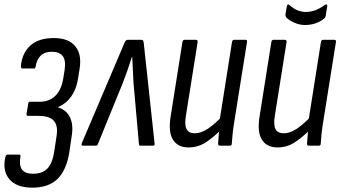

<svg xmlns="http://www.w3.org/2000/svg" viewBox="-37 -670 1575 883"><path d="M111 193Q39 193 6 154Q-27 115 -12 51Q-9 41 -3 41H51Q59 41 57 50Q50 90 64 109.5Q78 129 115 129Q158 129 181 105Q204 81 212 29L223 -43Q231 -91 211 -114Q191 -137 141 -137H91Q88 -137 86 -139.5Q84 -142 85 -146L93 -193Q93 -198 95 -200Q97 -202 101 -202H146Q190 -202 218 -230Q246 -258 254 -310L260 -347Q267 -391 252 -411.5Q237 -432 201 -432Q169 -432 150.5 -414.5Q132 -397 127 -364Q126 -360 124.5 -357.5Q123 -355 120 -355H66Q59 -355 59 -365Q64 -425 102 -460Q140 -495 211 -495Q278 -495 309 -457.5Q340 -420 329 -353L321 -304Q314 -260 291 -227Q268 -194 230 -177V-176Q269 -164 285 -130Q301 -96 293 -46L282 29Q269 112 228 152.5Q187 193 111 193Z M343 0Q336 0 339 -11L536 -474Q541 -487 551 -487H613Q623 -487 624 -473L674 -10Q676 0 666 0H609Q602 0 602 -7L577 -289Q575 -318 574 -349.5Q573 -381 571 -409H570Q561 -380 550 -349Q539 -318 528 -289L413 -7Q410 0 404 0Z M830 8Q781 8 758.5 -27.5Q736 -63 748 -136L802 -477Q804 -487 812 -487H863Q873 -487 872 -477L818 -138Q811 -96 821 -76.5Q831 -57 859 -57Q888 -57 920 -78.5Q952 -100 990 -141L984 -78Q947 -40 910.5 -16Q874 8 830 8ZM975 0Q966 0 966 -9Q967 -29 969.5 -54.5Q972 -80 974 -98L973 -116L1030 -477Q1032 -487 1040 -487H1091Q1101 -487 1099 -477L1042 -120Q1036 -84 1033 -56.5Q1030 -29 1029 -9Q1029 0 1020 0Z M1239 8Q1190 8 1167.5 -27.5Q1145 -63 1157 -136L1211 -477Q1213 -487 1221 -487H1272Q1282 -487 1281 -477L1227 -138Q1220 -96 1230 -76.5Q1240 -57 1268 -57Q1297 -57 1329 -78.5Q1361 -100 1399 -141L1393 -78Q1356 -40 1319.5 -16Q1283 8 1239 8ZM1384 0Q1375 0 1375 -9Q1376 -29 1378.5 -54.5Q1381 -80 1383 -98L1382 -116L1439 -477Q1441 -487 1449 -487H1500Q1510 -487 1508 -477L1451 -120Q1445 -84 1442 -56.5Q1439 -29 1438 -9Q1438 0 1429 0ZM1365 -555Q1342 -555 1319.5 -564.5Q1297 -574 1281 -588Q1275 -594 1276 -605L1282 -641Q1283 -647 1286.5 -649Q1290 -651 1295 -646Q1313 -630 1331.5 -622.5Q1350 -615 1369 -615Q1414 -615 1456 -647Q1461 -651 1465 -649Q1469 -647 1468 -642L1461 -598Q1460 -594 1459 -591Q1458 -588 1453 -584Q1436 -570 1413.5 -562.5Q1391 -555 1365 -555Z"/></svg>

Font: Sofia Sans Condensed
Style: Italic
Weight: 400
Italic angle: -9°
Designer: Botio Nikoltchev, Ani Petrova
Foundry: lettersoup
Version: Version 4.101